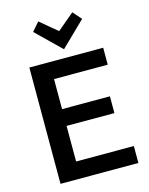

<svg xmlns="http://www.w3.org/2000/svg" viewBox="-136 -1020 856 1105"><g transform="rotate(-15 292.5 -468.0)"><path d="M84 0V-693H524V-592H204V-413H489V-313H204V-101H548V0ZM304 -743 158 -885 202 -936 304 -851 405 -936 450 -885Z"/></g></svg>

Font: Ubuntu Sans SemiBold
Style: Regular
Weight: 600
Designer: Dalton Maag Ltd
Foundry: Dalton Maag Ltd
Version: Version 1.006; ttfautohint (v1.8.4.7-5d5b)